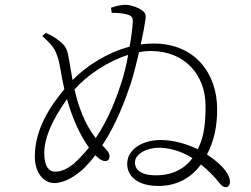

<svg xmlns="http://www.w3.org/2000/svg" viewBox="-20 -784 1040 794"><path d="M510 -557C503 -517 493 -476 483 -445C464 -387 433 -298 376 -213C330 -271 304 -345 288 -414C341 -474 426 -531 510 -557ZM169 -648 155 -635C184 -607 204 -592 217 -552C229 -519 232 -476 246 -415C188 -345 124 -251 124 -136C124 -74 157 -27 205 -27C247 -27 293 -56 327 -88C344 -105 360 -123 374 -142C389 -127 403 -118 414 -118C428 -118 433 -126 433 -138C433 -153 419 -167 403 -183C462 -272 498 -371 521 -439C533 -478 545 -524 555 -568C572 -572 589 -573 606 -573C746 -572 830 -473 830 -346C830 -271 824 -219 798 -167C758 -186 703 -205 644 -205C573 -205 506 -169 506 -106C506 -62 540 -15 636 -15C717 -15 775 -54 811 -104C844 -77 871 -49 890 -24C899 -14 904 -10 914 -10C924 -10 931 -19 931 -33C931 -54 913 -95 836 -145C866 -203 878 -262 878 -333C878 -475 791 -604 615 -604C597 -604 579 -603 562 -600C572 -645 579 -684 581 -700C586 -727 578 -734 566 -742C552 -753 523 -763 502 -764C487 -765 462 -760 439 -752L442 -731C465 -731 488 -729 503 -725C522 -720 530 -714 529 -694C528 -668 523 -631 516 -591C422 -566 337 -511 280 -453L266 -534C259 -579 252 -593 230 -611C212 -626 197 -636 169 -648ZM776 -130C744 -87 695 -59 624 -59C559 -59 538 -85 538 -112C538 -148 588 -173 636 -173C667 -173 719 -166 776 -130ZM348 -174C333 -155 316 -137 298 -119C263 -84 231 -74 207 -74C183 -74 163 -96 163 -150C163 -208 190 -280 257 -374C277 -303 306 -234 344 -179Z"/></svg>

Font: Noto Serif TC ExtraLight
Style: Regular
Weight: 200
Designer: Ryoko NISHIZUKA 西塚涼子 (kana & ideographs); Frank Grießhammer (Latin, Greek & Cyrillic); Wenlong ZHANG 张文龙 (bopomofo); San
Foundry: Adobe
Version: Version 2.001;hotconv 1.1.0;makeotfexe 2.6.0